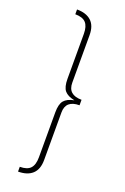

<svg xmlns="http://www.w3.org/2000/svg" viewBox="-178 -876 685 1055"><g transform="rotate(20 164.5 -349.0)"><path d="M191 -714V-436Q191 -365 271 -365V-333Q191 -333 191 -262V16Q191 71 161.5 98Q132 125 78 125V97Q121 97 140 76.5Q159 56 159 12V-251Q159 -299 176.5 -320Q194 -341 235 -349Q194 -357 176.5 -378Q159 -399 159 -447V-710Q159 -754 140 -774.5Q121 -795 78 -795V-823Q132 -823 161.5 -796Q191 -769 191 -714Z"/></g></svg>

Font: FiraGO UltraLight
Style: Regular
Weight: 200
Designer: bBox Type
Foundry: bBox Type GmbH
Version: Version 1.001